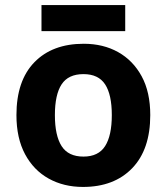

<svg xmlns="http://www.w3.org/2000/svg" viewBox="-20 -729 659 759"><path d="M574 -274Q574 -138 502.5 -64Q431 10 308 10Q232 10 172.5 -23Q113 -56 79 -119.5Q45 -183 45 -274Q45 -410 116 -483Q187 -556 311 -556Q388 -556 447 -523Q506 -490 540 -427.5Q574 -365 574 -274ZM197 -274Q197 -193 223.5 -151.5Q250 -110 310 -110Q369 -110 395.5 -151.5Q422 -193 422 -274Q422 -355 395.5 -395.5Q369 -436 310 -436Q250 -436 223.5 -395.5Q197 -355 197 -274ZM475 -709V-606H144V-709Z"/></svg>

Font: Noto Sans NKo Unjoined
Style: Bold
Weight: 700
Designer: Monotype Design Team
Foundry: Monotype Imaging Inc.
Version: Version 2.004